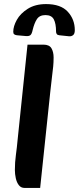

<svg xmlns="http://www.w3.org/2000/svg" viewBox="-20 -914 387 942"><path d="M100 8Q83 8 72.5 -5.5Q62 -19 57.5 -39.5Q53 -60 53 -80Q53 -118 58 -154Q63 -190 67 -234L115 -695H193Q222 -695 232.5 -677Q243 -659 243 -632Q243 -608 241 -588Q239 -568 235.5 -540.5Q232 -513 227 -466L177 8ZM206 -894Q278 -894 312.5 -856.5Q347 -819 347 -766Q347 -748 338.5 -741.5Q330 -735 319 -736L271 -741Q262 -742 258.5 -747Q255 -752 255 -759Q255 -798 244 -819Q233 -840 203 -840Q174 -840 161 -820Q148 -800 140 -766Q136 -747 129 -741.5Q122 -736 108 -737L63 -741Q55 -742 50 -745.5Q45 -749 45 -758Q45 -785 62.5 -816.5Q80 -848 116.5 -871Q153 -894 206 -894Z"/></svg>

Font: Alkatra Medium
Style: Regular
Weight: 500
Designer: Suman Bhandary
Version: Version 1.100;gftools[0.9.22]